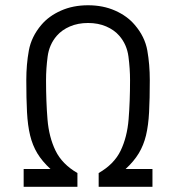

<svg xmlns="http://www.w3.org/2000/svg" viewBox="-20 -721 680 741"><path d="M319.8 -700.7Q377.9 -700.7 424.6 -679.9Q471.2 -659.2 500 -625Q539.1 -579.6 548.6 -525.9Q558.1 -472.2 558.1 -411.6Q558.1 -340.3 555.4 -288.6Q552.7 -236.8 543.5 -198.5Q534.2 -160.2 515.6 -129.4Q497.1 -98.6 464.8 -68.8H568.4V0H360.8V-53.2Q420.4 -87.4 445.6 -139.6Q470.7 -191.9 476.3 -260.5Q481.9 -329.1 481.9 -411.6Q481.9 -455.6 475.8 -502.4Q469.7 -549.3 440.4 -583Q420.9 -605.5 389.9 -618.9Q358.9 -632.3 319.8 -632.3Q280.8 -632.3 249.8 -618.9Q218.8 -605.5 199.2 -583Q169.9 -549.3 163.8 -502.4Q157.7 -455.6 157.7 -411.6Q157.7 -329.1 163.3 -260.5Q168.9 -191.9 194.3 -139.6Q219.7 -87.4 278.8 -53.2V0H71.3V-68.8H174.8Q142.6 -98.6 124 -129.4Q105.5 -160.2 96.2 -198.5Q86.9 -236.8 84.2 -288.6Q81.5 -340.3 81.5 -411.6Q81.5 -472.2 91.3 -525.9Q101.1 -579.6 139.6 -625Q168.5 -659.2 215.1 -679.9Q261.7 -700.7 319.8 -700.7Z"/></svg>

Font: Gidole
Style: Regular
Weight: 400
Version: Version 2.100; ttfautohint (v1.8.4.7-5d5b)